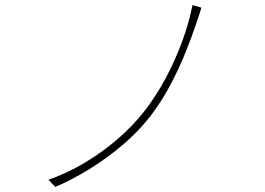

<svg xmlns="http://www.w3.org/2000/svg" viewBox="-20 -737 1040 753"><path d="M770 -707Q766 -694 760 -675.5Q754 -657 749 -643Q732 -592 707 -530Q682 -468 648.5 -404.5Q615 -341 571 -283Q524 -222 461.5 -169Q399 -116 331 -74Q263 -32 197 -4L170 -32Q242 -57 311 -98Q380 -139 440.5 -191Q501 -243 547 -302Q592 -360 629 -429Q666 -498 693.5 -572Q721 -646 735 -717Z"/></svg>

Font: Noto Sans JP Thin Thin
Style: Regular
Weight: 250
Version: Version 2.004-H2;hotconv 1.0.118;makeotfexe 2.5.65603